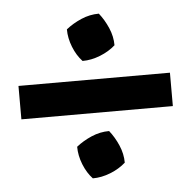

<svg xmlns="http://www.w3.org/2000/svg" viewBox="-42 -563 566 567"><g transform="rotate(-5 241.0 -279.5)"><path d="M211 -386Q194 -404 183.5 -430.5Q173 -457 173 -483Q193 -499 218.5 -510Q244 -521 271 -521Q287 -501 298 -475.5Q309 -450 309 -424Q290 -407 263.5 -396.5Q237 -386 211 -386ZM16 -230V-329H465V-230ZM211 -38Q194 -56 183.5 -82.5Q173 -109 173 -135Q193 -151 218.5 -162Q244 -173 271 -173Q287 -153 298 -127.5Q309 -102 309 -76Q290 -59 263.5 -48.5Q237 -38 211 -38Z"/></g></svg>

Font: Piazzolla SC
Style: Bold
Weight: 700
Designer: Juan Pablo del Peral
Foundry: Huerta Tipografica
Version: Version 1.330